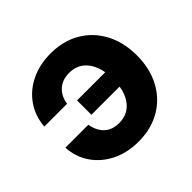

<svg xmlns="http://www.w3.org/2000/svg" viewBox="-138 -673 830 830"><g transform="rotate(-45 277.5 -257.5)"><path d="M268.6 11.7Q199.7 11.7 146.2 -14.9Q92.8 -41.5 61 -87.9Q29.3 -134.3 25.9 -193.8H166Q172.9 -153.3 197.8 -128.9Q222.7 -104.5 266.1 -104.5Q312 -104.5 341.1 -134Q370.1 -163.6 378.4 -214.8H206.1V-302.7H378.4Q369.1 -353.5 340.3 -382.3Q311.5 -411.1 266.1 -411.1Q223.1 -411.1 197 -386.7Q170.9 -362.3 165.5 -322.8H25.9Q30.8 -382.8 62.5 -429Q94.2 -475.1 147.5 -501.2Q200.7 -527.3 268.6 -527.3Q345.7 -527.3 404.1 -493.2Q462.4 -459 494.6 -398.2Q526.9 -337.4 526.9 -257.3Q526.9 -177.7 494.6 -116.9Q462.4 -56.2 404.1 -22.2Q345.7 11.7 268.6 11.7Z"/></g></svg>

Font: Inter Display
Style: Bold
Weight: 700
Designer: Rasmus Andersson
Foundry: rsms
Version: Version 4.001;git-9221beed3